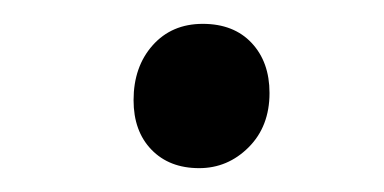

<svg xmlns="http://www.w3.org/2000/svg" viewBox="-20 -131 322 161"><path d="M92 -47Q92 -75 108 -93Q124 -111 150 -111Q176 -111 191 -95Q206 -79 206 -53Q206 -25 188.5 -7.5Q171 10 147 10Q122 10 107 -5.5Q92 -21 92 -47Z"/></svg>

Font: Literata 72pt Light
Style: Italic
Weight: 300
Italic angle: -2°
Designer: Latin by Veronika Burian and Jose Scaglione. Greek by Irene Vlachou. Cyrillic by Vera Evstafieva
Foundry: TypeTogether
Version: Version 3.002